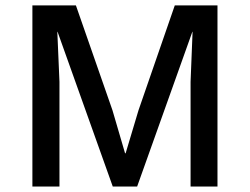

<svg xmlns="http://www.w3.org/2000/svg" viewBox="-20 -680 911 700"><path d="M772.9 -660.2V0H674.8V-381.8L682.1 -564H681.2L480 0H391.1L189.9 -564H189L196.8 -381.8V0H98.1V-660.2H256.8L390.1 -277.8L436 -121.1H438L484.9 -277.8L617.2 -660.2Z"/></svg>

Font: Work Sans Medium
Style: Regular
Weight: 500
Designer: Wei Huang
Foundry: Wei Huang
Version: Version 2.012